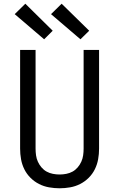

<svg xmlns="http://www.w3.org/2000/svg" viewBox="-20 -1003 640 1031"><path d="M300 8Q272 8 243.5 3Q215 -2 189.5 -15Q164 -28 143.5 -48.5Q123 -69 110.5 -94.5Q98 -120 93 -148Q88 -176 88 -205V-735H171V-205Q171 -187 173.5 -169Q176 -151 183.5 -134.5Q191 -118 203 -104Q215 -90 230.5 -81.5Q246 -73 264 -69.5Q282 -66 300 -66Q318 -66 336 -69.5Q354 -73 369.5 -81.5Q385 -90 397 -104Q409 -118 416.5 -134.5Q424 -151 426.5 -169Q429 -187 429 -205V-735H512V-205Q512 -176 507 -148Q502 -120 489.5 -94.5Q477 -69 456.5 -48.5Q436 -28 410.5 -15Q385 -2 356.5 3Q328 8 300 8ZM412 -792 254 -927 311 -983 459 -838ZM217 -792 59 -927 116 -983 263 -838Z"/></svg>

Font: R Plex Mono
Style: Regular
Weight: 400
Monospace: yes
Designer: Belleve Invis
Foundry: Belleve Invis
Version: Version 31.8.0